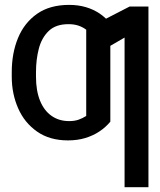

<svg xmlns="http://www.w3.org/2000/svg" viewBox="-20 -573 665 797"><path d="M267.1 -70.3Q289.6 -70.3 306.2 -76.2Q322.8 -82 337.9 -91.8V-267.6H438V-67.9Q418.5 -44.4 392.3 -27.1Q366.2 -9.8 333.7 0Q301.3 9.8 262.2 9.8Q186 9.8 133.8 -26.9Q81.5 -63.5 55.2 -123.8Q28.8 -184.1 28.8 -254.4V-273.9Q28.8 -352.1 54.7 -415Q80.6 -478 133.5 -515.4Q186.5 -552.7 267.1 -552.7Q304.2 -552.7 335.9 -543.5Q367.7 -534.2 393.6 -516.8Q419.4 -499.5 438 -475.1V-250.5L337.9 -251V-449.7Q323.7 -460.4 305.7 -466.6Q287.6 -472.7 264.2 -472.7Q211.4 -472.7 182.1 -444.3Q152.8 -416 141.1 -370.8Q129.4 -325.7 129.4 -273.9V-254.4Q129.4 -196.8 146 -155.5Q162.6 -114.3 193.6 -92.3Q224.6 -70.3 267.1 -70.3ZM596.2 -545.9V204.1H497.1V-417L390.1 -355V-480L518.1 -545.9Z"/></svg>

Font: Inter 20pt
Style: Regular
Weight: 400
Version: Version 4.001;git-66647c0bb